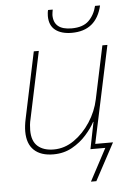

<svg xmlns="http://www.w3.org/2000/svg" viewBox="-60 -779 684 990"><g transform="rotate(-5 282.0 -283.5)"><path d="M339 -606Q285 -606 254 -630Q223 -654 223 -703Q223 -710 224 -719Q225 -728 227 -734H251Q250 -727 248.5 -719.5Q247 -712 247 -706Q247 -629 340 -629Q399 -629 429 -658.5Q459 -688 470 -734H496Q466 -606 339 -606ZM370 167 459 0H382L410 -139H408Q392 -108 361 -73Q330 -38 287 -14Q244 10 190 10Q125 10 90 -23Q55 -56 55 -120Q55 -149 63 -186L135 -528H161L88 -183Q84 -167 82.5 -152Q81 -137 81 -124Q81 -68 111 -41.5Q141 -15 194 -15Q250 -15 299 -49Q348 -83 383.5 -137.5Q419 -192 432 -254L490 -528H516L409 -25H501L398 167Z"/></g></svg>

Font: Noto Sans Thin
Style: Italic
Weight: 100
Italic angle: -12°
Designer: Monotype Design Team
Foundry: Monotype Imaging Inc.
Version: Version 2.013; ttfautohint (v1.8.4.7-5d5b)